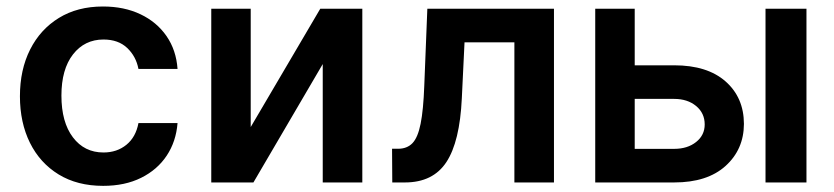

<svg xmlns="http://www.w3.org/2000/svg" viewBox="-20 -573 2619 603"><path d="M304 10.7Q222.7 10.7 164.1 -25.2Q105.5 -61.1 74 -124.6Q42.6 -188.2 42.6 -270.6Q42.6 -354 74.6 -417.4Q106.5 -480.8 165 -516.7Q223.4 -552.6 303.3 -552.6Q370 -552.6 421.2 -528.2Q472.3 -503.9 502.8 -459.9Q533.4 -415.8 537.6 -356.5H414.8Q407.3 -396 379.4 -422.4Q351.6 -448.9 305 -448.9Q245.7 -448.9 209.3 -402.2Q172.9 -355.5 172.9 -272.7Q172.9 -189.3 209 -141.7Q245 -94.1 305 -94.1Q347.3 -94.1 377 -118.3Q406.6 -142.4 414.8 -186.4H537.6Q533 -128.6 503.6 -84.2Q474.1 -39.8 423.3 -14.6Q372.5 10.7 304 10.7Z M1117.9 0H993.6V-371.8L775.9 0H643.5V-545.5H767.4V-174L985.8 -545.5H1117.9Z M1719.8 0H1595.5V-440H1438.9L1430.4 -264.2Q1424 -127.8 1381.9 -63.9Q1339.8 0 1251.8 0H1212L1211.3 -105.8H1230.1Q1258.5 -105.8 1275.4 -123.4Q1292.3 -141 1301 -184.3Q1309.7 -227.6 1312.5 -304L1322.1 -545.5H1719.8Z M2097.3 0H1849.4V-545.5H1973.4V-367.9H2097.3Q2201.3 -367.9 2258.7 -317.3Q2316.1 -266.7 2316.4 -183.9Q2316.1 -103.7 2258.7 -51.8Q2201.3 0 2097.3 0ZM2512.8 0H2384.2V-545.5H2512.8ZM2097.3 -105.5Q2139.2 -105.5 2166.2 -127Q2193.2 -148.4 2193.2 -182.2Q2193.2 -217.7 2166.2 -240.1Q2139.2 -262.4 2097.3 -262.4H1973.4V-105.5Z"/></svg>

Font: Linik Sans SemiBold
Style: Regular
Weight: 600
Designer: Rasmus Andersson (font), Cristiano Sobral (main changes)
Foundry: rsms
Version: Version 3.018;June 1, 2022;FontCreator 14.0.0.2814 64-bit; t